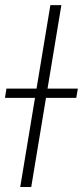

<svg xmlns="http://www.w3.org/2000/svg" viewBox="-36 -748 332 768"><path d="M209.5 -727.5 88.9 0H44.9L165.5 -727.5ZM-16.1 -356.4 -10.3 -393.6H275.4L269 -356.4Z"/></svg>

Font: Inter ExtraLight
Style: Italic
Weight: 250
Italic angle: -9.3988°
Designer: Rasmus Andersson
Foundry: rsms
Version: Version 4.001;git-66647c0bb